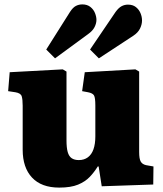

<svg xmlns="http://www.w3.org/2000/svg" viewBox="-20 -838 740 872"><path d="M249 14Q168 14 125.5 -31.5Q83 -77 83 -158V-358Q83 -387 78.5 -401Q74 -415 50 -419L17 -424L24 -510L265 -523L282 -513V-201Q282 -167 287.5 -147.5Q293 -128 305.5 -119.5Q318 -111 338 -111Q362 -111 379 -123.5Q396 -136 404.5 -160Q413 -184 413 -219V-359Q413 -394 407 -404.5Q401 -415 380 -419L353 -424L365 -510L595 -523L612 -513V-148Q612 -117 619 -104.5Q626 -92 643 -88L677 -82L676 0L442 8L428 -82H424Q408 -56 387.5 -34.5Q367 -13 334.5 0.5Q302 14 249 14ZM429 -573 389 -613 505 -784Q519 -803 532.5 -810Q546 -817 561 -817Q583 -817 597 -806Q611 -795 618 -778.5Q625 -762 625 -745Q625 -727 616 -708.5Q607 -690 586 -676ZM230 -573 190 -613 298 -784Q311 -804 324.5 -811Q338 -818 354 -818Q376 -818 390.5 -806.5Q405 -795 411.5 -778.5Q418 -762 418 -748Q418 -732 409.5 -715Q401 -698 380 -683Z"/></svg>

Font: Literata 18pt ExtraBold
Style: Regular
Weight: 800
Designer: Latin by Veronika Burian and Jose Scaglione. Greek by Irene Vlachou. Cyrillic by Vera Evstafieva.
Foundry: TypeTogether
Version: Version 3.103;gftools[0.9.29]